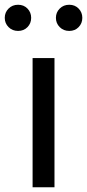

<svg xmlns="http://www.w3.org/2000/svg" viewBox="-45 -787 366 807"><path d="M92 0V-543H184V0ZM31 -657Q7 -657 -9 -673Q-25 -689 -25 -712Q-25 -735 -9 -751Q7 -767 31 -767Q55 -767 70.5 -751Q86 -735 86 -712Q86 -689 70.5 -673Q55 -657 31 -657ZM246 -657Q222 -657 206 -673Q190 -689 190 -712Q190 -735 206 -751Q222 -767 246 -767Q270 -767 285.5 -751Q301 -735 301 -712Q301 -689 285.5 -673Q270 -657 246 -657Z"/></svg>

Font: Noto Sans KR Thin
Style: Regular
Weight: 400
Version: Version 2.004-H2;hotconv 1.0.118;makeotfexe 2.5.65603